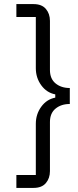

<svg xmlns="http://www.w3.org/2000/svg" viewBox="-20 -780 383 938"><path d="M144 -760Q184 -760 204 -736.5Q224 -713 224 -678V-438Q224 -395 251.5 -372.5Q279 -350 321 -350V-272Q279 -272 251.5 -249.5Q224 -227 224 -184V56Q224 91 204 114.5Q184 138 144 138H60V75H155V-175Q155 -222 181.5 -258.5Q208 -295 250 -303V-319Q208 -327 181.5 -363.5Q155 -400 155 -447V-697H60V-760Z"/></svg>

Font: IBM Plex Sans
Style: Regular
Weight: 400
Designer: Mike Abbink, Paul van der Laan, Pieter van Rosmalen
Foundry: Bold Monday
Version: Version 3.005